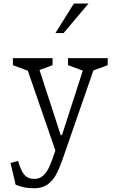

<svg xmlns="http://www.w3.org/2000/svg" viewBox="-20 -818 660 1050"><path d="M65.5 192 37.5 73.5 78.5 62 88.5 91Q101 127 119.2 143.8Q137.5 160.5 168.5 160.5Q198 160.5 218.5 140Q239 119.5 252.2 88.8Q265.5 58 282.5 6L284.5 0L286.5 15.5L120.5 -465L141.5 -428L50.5 -461.5V-500H267.5V-461.5L176.5 -428L186.5 -465L312 -79H319L443.5 -465L443 -428L352 -461.5V-500H569V-461.5L478 -428L502 -465L323.5 49.5L321.5 55Q303 107 285.5 139Q268 171 239.5 191.2Q211 211.5 167 211.5Q135.5 211.5 111.8 206.5Q88 201.5 65.5 192ZM464 -798.5H384L283 -637H327.5Z"/></svg>

Font: Monaspace Xenon Var
Style: Regular
Weight: 400
Designer: Riley Cran and the Lettermatic Team
Version: Version 1.000 (Monaspace Xenon Var)